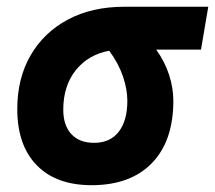

<svg xmlns="http://www.w3.org/2000/svg" viewBox="-20 -539 637 569"><path d="M251.5 9.8Q146.5 9.8 88.9 -49.3Q31.2 -108.4 31.2 -215.8Q31.2 -307.1 70.8 -375.2Q110.4 -443.4 181.6 -481.2Q252.9 -519 348.1 -519H597.2L575.7 -392.1H442.9Q468.8 -355.5 481.2 -316.9Q493.7 -278.3 493.7 -240.2Q493.7 -121.1 430.2 -55.7Q366.7 9.8 251.5 9.8ZM303.7 -388.7Q241.2 -377 204.3 -330.6Q167.5 -284.2 167.5 -213.9Q167.5 -167.5 191.4 -141.6Q215.3 -115.7 258.8 -115.7Q306.2 -115.7 331.8 -148.4Q357.4 -181.2 357.4 -240.2Q357.4 -273.9 344.5 -312.3Q331.5 -350.6 303.7 -388.7Z"/></svg>

Font: Cascadia Code PL
Style: Bold Italic
Weight: 700
Italic angle: -10°
Monospace: yes
Designer: Aaron Bell
Foundry: Saja Typeworks
Version: Version 2404.023; ttfautohint (v1.8.4)